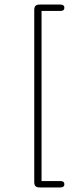

<svg xmlns="http://www.w3.org/2000/svg" viewBox="-20 -668 336 841"><path d="M162 -620H245Q253 -620 257.5 -623.5Q262 -627 262 -634Q262 -641 257.5 -644.5Q253 -648 245 -648H154Q141 -648 135.5 -642.5Q130 -637 130 -624V129Q130 142 135.5 147.5Q141 153 154 153H245Q253 153 257.5 149.5Q262 146 262 139Q262 132 257.5 128.5Q253 125 245 125H162Z"/></svg>

Font: Beiruti ExtraLight
Style: Regular
Weight: 250
Designer: Arlette Boutros
Foundry: Boutros
Version: Version 1.41